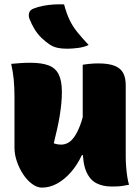

<svg xmlns="http://www.w3.org/2000/svg" viewBox="-20 -842 640 875"><path d="M118 -556Q170 -556 201.5 -544Q233 -532 247.5 -503Q262 -474 262 -423Q262 -397 259.5 -371Q257 -345 252.5 -316.5Q248 -288 241 -256.5Q234 -225 225 -189Q233 -186 241.5 -184.5Q250 -183 259 -183Q274 -183 289 -190.5Q304 -198 318 -217.5Q332 -237 345 -270.5Q358 -304 368 -356L366 -135H353Q332 -90 303 -57Q274 -24 240.5 -5.5Q207 13 171 13Q149 13 126.5 -3.5Q104 -20 86 -47Q68 -74 57 -106Q46 -138 46 -169Q46 -208 46 -246.5Q46 -285 46 -324Q46 -363 46 -401Q46 -445 42.5 -480Q39 -515 31 -551Q52 -553 74 -554.5Q96 -556 118 -556ZM428 -553Q475 -553 502.5 -542Q530 -531 541.5 -509Q553 -487 553 -454Q553 -397 553 -342.5Q553 -288 553 -234Q553 -180 553 -127Q553 -103 555 -80Q557 -57 560 -37Q563 -17 568 0Q556 2 542.5 4.5Q529 7 515.5 7.5Q502 8 488 8Q449 8 419.5 -7Q390 -22 373.5 -59.5Q357 -97 357 -162Q357 -216 357 -280Q357 -344 357 -412Q357 -480 357 -547Q370 -549 382.5 -550.5Q395 -552 406.5 -552.5Q418 -553 428 -553ZM272 -822Q283 -781 297 -751.5Q311 -722 332.5 -695.5Q354 -669 384 -637Q363 -627 335.5 -623.5Q308 -620 286 -620Q261 -620 242.5 -624Q224 -628 208 -638Q187 -652 169 -669.5Q151 -687 137.5 -709Q124 -731 114 -757Q109 -771 113 -784Q117 -797 133 -803Q153 -811 176.5 -815.5Q200 -820 224.5 -821.5Q249 -823 272 -822Z"/></svg>

Font: Recursive Monospace Casual Black
Style: Regular
Weight: 900
Version: Version 1.047